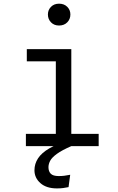

<svg xmlns="http://www.w3.org/2000/svg" viewBox="-20 -793 640 1042"><path d="M367 -526.5V-66.5H515.5V0H120.5V-66.5H283V-460H125.5V-526.5ZM300.5 -773Q328 -773 345 -756Q362 -739 362 -714.5Q362 -689 345 -671.8Q328 -654.5 300.5 -654.5Q273.5 -654.5 256.8 -671.8Q240 -689 240 -714.5Q240 -739 256.8 -756Q273.5 -773 300.5 -773ZM354 -30.5 367 0Q315.5 22.5 288.8 42Q262 61.5 252.5 79.2Q243 97 243 114.5Q243 137 255.5 149.8Q268 162.5 299 162.5Q315 162.5 328.8 160.8Q342.5 159 361 155.5L352 222.5Q337 225.5 322.8 227.5Q308.5 229.5 289 229.5Q232 229.5 199.5 201Q167 172.5 167 131Q167 96 186.5 66.2Q206 36.5 247.2 12.5Q288.5 -11.5 354 -30.5Z"/></svg>

Font: Fast_Mono
Style: Regular
Weight: 400
Monospace: yes
Designer: Carrois Corporate, Edenspiekermann AG, Nikita Prokopov
Foundry: Carrois Corporate, Edenspiekermann AG, Nikita Prokopov
Version: Version 5.002